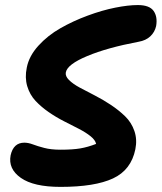

<svg xmlns="http://www.w3.org/2000/svg" viewBox="-20 -730 639 759"><path d="M219.2 8.8Q112.8 8.8 62.3 -26.9Q11.7 -62.5 22 -116.2Q33.2 -166 76.2 -166Q91.8 -166 109.9 -159.2Q127.9 -152.3 154.8 -145.3Q181.6 -138.2 219.2 -138.2Q267.1 -138.2 297.1 -143.3Q327.1 -148.4 359.9 -161.1Q356.9 -176.3 338.1 -191.4Q319.3 -206.5 292.2 -220.5Q265.1 -234.4 233.4 -250.5Q201.7 -266.6 172.4 -286.9Q143.1 -307.1 120.4 -331.3Q97.7 -355.5 87.6 -389.4Q77.6 -423.3 85.9 -462.9Q94.7 -508.3 131.6 -549.1Q168.5 -589.8 218.8 -618.4Q269 -647 326.4 -668.2Q383.8 -689.5 435.3 -699.7Q486.8 -710 524.9 -710Q570.8 -710 587.2 -686.8Q603.5 -663.6 597.2 -627Q591.8 -603 574.2 -586.4Q556.6 -569.8 527.8 -564.9Q403.8 -541.5 325 -508.5Q246.1 -475.6 240.2 -443.8Q237.3 -429.2 252.7 -413.8Q268.1 -398.4 294.7 -384Q321.3 -369.6 354 -353Q386.7 -336.4 418.2 -315.4Q449.7 -294.4 474.6 -270.3Q499.5 -246.1 511.2 -212.4Q522.9 -178.7 515.1 -140.1Q498.5 -58.1 426.8 -24.7Q355 8.8 219.2 8.8Z"/></svg>

Font: Shantell Sans Normal
Style: Bold Italic
Weight: 700
Italic angle: -11.31°
Designer: Stephen Nixon, Anya Danilova, Shantell Martin
Foundry: Arrow Type
Version: Version 1.006;[559af2be0]